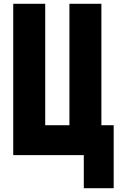

<svg xmlns="http://www.w3.org/2000/svg" viewBox="-20 -820 640 1015"><path d="M50 0V-800H219V-158H347V-800H516V-158H581V175H423V0Z"/></svg>

Font: Martian Mono Condensed
Style: Bold
Weight: 700
Width: 3
Designer: Roman Shamin
Foundry: Evil Martians
Version: Version 1.000